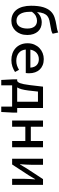

<svg xmlns="http://www.w3.org/2000/svg" viewBox="1029 -1799 942 3040"><g transform="rotate(90 1500.0 -279.0)"><path d="M310 12Q253 12 208.5 -9.5Q164 -31 133.5 -71Q103 -111 87 -169Q71 -227 71 -299Q71 -417 93.5 -491Q116 -565 156.5 -608.5Q197 -652 254.5 -671.5Q312 -691 383 -702Q405 -705 420.5 -708Q436 -711 448.5 -714Q461 -717 471.5 -720.5Q482 -724 494 -730L514 -642Q494 -628 465.5 -621Q437 -614 404 -609Q346 -600 304.5 -590.5Q263 -581 235.5 -559Q208 -537 192.5 -498.5Q177 -460 171 -393Q203 -431 245.5 -450Q288 -469 334 -469Q377 -469 414 -454Q451 -439 477.5 -409.5Q504 -380 519 -337.5Q534 -295 534 -241Q534 -183 517 -136.5Q500 -90 470 -57Q440 -24 399 -6Q358 12 310 12ZM309 -69Q368 -69 400 -116Q432 -163 432 -241Q432 -314 400 -354Q368 -394 308 -394Q273 -394 236.5 -377Q200 -360 167 -313V-278Q167 -181 203 -125Q239 -69 309 -69Z M930 12Q874 12 826 -5Q778 -22 742 -55Q706 -88 685.5 -136Q665 -184 665 -245Q665 -305 686 -352.5Q707 -400 741.5 -433Q776 -466 821 -483.5Q866 -501 915 -501Q969 -501 1011 -484Q1053 -467 1081.5 -436.5Q1110 -406 1125 -363.5Q1140 -321 1140 -270Q1140 -254 1139 -240Q1138 -226 1136 -216H764Q772 -140 821.5 -103Q871 -66 943 -66Q984 -66 1018 -77.5Q1052 -89 1085 -109L1120 -46Q1082 -21 1034.5 -4.5Q987 12 930 12ZM918 -423Q890 -423 865 -414.5Q840 -406 820 -389Q800 -372 786 -347Q772 -322 766 -289H1051Q1046 -356 1010.5 -389.5Q975 -423 918 -423Z M1413 -258Q1405 -193 1393 -150Q1381 -107 1364 -80H1591V-409H1430ZM1246 172 1236 -16V-80H1262Q1272 -85 1280.5 -95.5Q1289 -106 1297 -127.5Q1305 -149 1312.5 -185Q1320 -221 1327 -278L1352 -489H1690V-80H1763V-16L1753 172H1668V0H1331V172Z M1888 0V-489H1987V-296H2213V-489H2312V0H2213V-209H1987V0Z M2493 0V-489H2589V-303Q2589 -265 2586 -218.5Q2583 -172 2580 -125H2584Q2597 -148 2615 -177Q2633 -206 2646 -229L2816 -489H2907V0H2811V-185Q2811 -224 2814 -270.5Q2817 -317 2820 -364H2816Q2803 -341 2785 -311.5Q2767 -282 2754 -260L2584 0Z"/></g></svg>

Font: SauceCodePro Nerd Font Mono
Style: Regular
Weight: 500
Monospace: yes
Designer: Paul D. Hunt, Teo Tuominen
Foundry: Adobe Systems Incorporated
Version: Version 2.030;PS 1.000;hotconv 16.6.51;makeotf.lib2.5.65220;